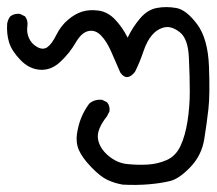

<svg xmlns="http://www.w3.org/2000/svg" viewBox="-22 -243 606 537"><path d="M321.3 273.4Q298.8 269.5 278.8 260.3Q258.8 251 233.4 224.6Q208 198.2 198.7 176.8Q189.5 155.3 193.4 130.4Q197.3 105.5 205.6 85.4Q213.9 65.4 227.5 46.9Q242.2 34.2 263.7 36.1L277.3 43Q286.1 52.7 284.2 68.4L277.3 82Q248 119.1 252 145Q255.9 170.9 280.3 191.9Q304.7 212.9 333.5 215.8Q362.3 218.8 390.6 217.3Q418.9 215.8 444.3 204.6Q469.7 193.4 482.9 165Q496.1 136.7 502.4 96.2Q508.8 55.7 508.8 13.2Q508.8 -29.3 506.3 -82Q503.9 -134.8 481 -152.8Q458 -170.9 438 -166.5Q418 -162.1 403.3 -145Q388.7 -127.9 378.9 -98.6Q369.1 -69.3 355.5 -42Q333 -13.7 314.5 -40Q301.8 -68.4 289.6 -97.2Q277.3 -126 261.2 -143.1Q245.1 -160.2 225.6 -156.2Q206.1 -152.3 189.5 -123.5Q172.9 -94.7 147 -70.3Q121.1 -45.9 90.3 -47.9Q59.6 -49.8 35.2 -75.2Q10.7 -100.6 3.4 -124.5Q-3.9 -148.4 -2 -176.8Q0 -188.5 6.8 -197.3Q18.6 -206.1 34.2 -204.1L47.9 -197.3Q56.6 -186.5 54.7 -170.9Q51.8 -152.3 59.1 -136.2Q66.4 -120.1 82.5 -111.3Q98.6 -102.5 110.8 -111.3Q123 -120.1 135.7 -145.5Q148.4 -170.9 168 -187.5Q187.5 -204.1 207.5 -210.4Q227.5 -216.8 253.4 -213.4Q279.3 -210 299.8 -188.5Q320.3 -167 335 -137.7Q349.6 -168 370.1 -191.9Q390.6 -215.8 416.5 -220.7Q442.4 -225.6 470.7 -220.7Q499 -215.8 529.3 -175.3Q559.6 -134.8 562.5 -56.6Q565.4 21.5 561 61Q556.6 100.6 549.3 146Q542 191.4 510.7 224.1Q479.5 256.8 454.1 263.2Q428.7 269.5 394 272.5Q359.4 275.4 321.3 273.4Z"/></svg>

Font: NaikaiFont
Style: Regular
Weight: 400
Version: Version 1.67